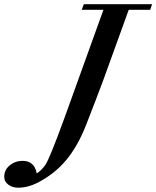

<svg xmlns="http://www.w3.org/2000/svg" viewBox="-206 -683 739 908"><path d="M-120.6 204.6Q-147.5 204.6 -166.7 190.2Q-186 175.8 -186 153.8Q-186 120.1 -159.9 98.9Q-133.8 77.6 -99.1 77.6Q-43.5 77.6 -32.2 137.2Q-9.3 122.6 8.8 96.2Q28.8 66.9 98.6 -124.5L283.2 -636.7H180.7L190.4 -663.1H513.2L504.4 -636.7H402.8L283.7 -307.6Q260.7 -244.6 202.6 -95.7Q163.1 6.3 107.9 73Q52.7 139.6 -28.3 181.2Q-74.2 204.6 -120.6 204.6Z"/></svg>

Font: Elstob 18pt SemiBold
Style: Italic
Weight: 600
Italic angle: -20°
Designer: Peter S. Baker
Version: Version 1.015